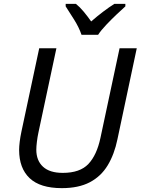

<svg xmlns="http://www.w3.org/2000/svg" viewBox="-20 -964 728 994"><path d="M300 10Q188 10 133.5 -41.5Q79 -93 79 -188Q79 -205 82 -230Q85 -255 91 -283L183 -714H272L179 -278Q174 -255 171 -230Q168 -205 168 -189Q168 -133 202.5 -101Q237 -69 305 -69Q394 -69 437.5 -115Q481 -161 500 -250L599 -714H688L588 -243Q572 -165 537.5 -108Q503 -51 445 -20.5Q387 10 300 10ZM402 -784Q389 -822 364 -862Q339 -902 320 -931V-944H373Q393 -928 413 -904Q433 -880 452 -853Q483 -880 514 -903.5Q545 -927 572 -944H629V-931Q612 -916 584 -889.5Q556 -863 529.5 -835Q503 -807 488 -784Z"/></svg>

Font: Manna Sans
Style: Italic
Weight: 400
Italic angle: -12°
Designer: Monotype Design Team
Foundry: Monotype Imaging Inc.
Version: Version 2.001.1; ttfautohint (v1.8.2)